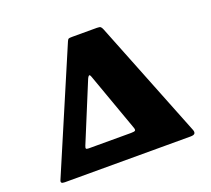

<svg xmlns="http://www.w3.org/2000/svg" viewBox="-128 -930 1206 1095"><g transform="rotate(-20 475.0 -382.5)"><path d="M850 0H87.5Q72 0 68 -5.2Q64 -10.5 67.5 -18.5L379 -748.5Q384 -760.5 388.8 -762.8Q393.5 -765 410.5 -765H560.5Q578 -765 583.2 -760.2Q588.5 -755.5 593.5 -743.5L876.5 -30.5Q882 -16.5 876.8 -8.2Q871.5 0 850 0ZM538.5 -135Q560.5 -135 564.5 -140Q568.5 -145 563 -159.5L437 -511.5Q431 -529 425.2 -525Q419.5 -521 414.5 -509.5L269 -156.5Q264 -144.5 266 -139.8Q268 -135 281.5 -135Z"/></g></svg>

Font: Besley* Fatface
Style: Regular
Weight: 900
Designer: Owen Earl
Foundry: indestructible type*
Version: Version 3.000; ttfautohint (v1.8.3)